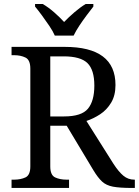

<svg xmlns="http://www.w3.org/2000/svg" viewBox="-20 -929 686 949"><path d="M37.1 0V-41H49.8Q82 -41 106 -52.2Q129.9 -63.5 129.9 -106.4V-589.8Q129.9 -632.8 106 -644.5Q82 -656.2 49.8 -656.2H37.1V-697.3H299.8Q550.8 -697.3 550.8 -508.8Q550.8 -457 529.3 -421.4Q507.8 -385.7 475.1 -364.3Q442.4 -342.8 407.2 -331.1L541 -119.1Q566.4 -80.1 589.8 -60.5Q613.3 -41 643.6 -41H646.5V0H632.8Q572.3 0 538.6 -6.3Q504.9 -12.7 484.4 -31.7Q463.9 -50.8 441.4 -87.9L309.6 -307.6H228.5V-106.4Q228.5 -63.5 252.4 -52.2Q276.4 -41 308.6 -41H321.3V0ZM296.9 -353.5Q382.8 -353.5 414.6 -391.6Q446.3 -429.7 446.3 -505.9Q446.3 -584 412.1 -617.2Q377.9 -650.4 294.9 -650.4H228.5V-353.5ZM251 -752.9Q241.2 -775.4 223.6 -801.3Q206.1 -827.1 187.5 -852.5Q168.9 -877.9 153.3 -896.5V-909.2H191.4Q219.7 -892.6 247.6 -868.2Q275.4 -843.8 296.9 -820.3Q319.3 -843.8 347.7 -868.2Q376 -892.6 403.3 -909.2H441.4V-896.5Q426.8 -877.9 407.7 -852.5Q388.7 -827.1 371.6 -801.3Q354.5 -775.4 343.8 -752.9Z"/></svg>

Font: Noto Serif Todhri
Style: Regular
Weight: 400
Designer: Mikhail Merkuryev
Version: Version 1.000; ttfautohint (v1.8.4.7-5d5b)